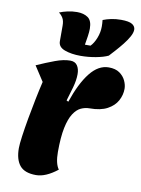

<svg xmlns="http://www.w3.org/2000/svg" viewBox="-96 -922 740 1011"><g transform="rotate(10 274.5 -416.5)"><path d="M168 25Q107 25 81 -7Q55 -39 55 -99Q55 -120 61 -163.5Q67 -207 76.5 -260.5Q86 -314 97 -368Q108 -422 118 -464L66 -544Q118 -567 162.5 -583.5Q207 -600 242 -600Q268 -600 280 -582Q292 -564 292 -536Q292 -504 281 -464.5Q270 -425 259 -390L269 -385Q304 -488 348.5 -544Q393 -600 448 -600Q484 -600 506 -584.5Q528 -569 538.5 -546.5Q549 -524 549 -503Q549 -470 532.5 -439.5Q516 -409 480 -389.5Q444 -370 385 -370Q362 -370 340 -360Q318 -350 300 -322.5Q282 -295 271.5 -245Q261 -195 261 -115Q261 -53 282 -24Q220 25 168 25ZM290 -634Q241 -634 205.5 -647Q170 -660 170 -691V-774Q170 -800 161 -815Q152 -830 139 -839Q158 -847 183 -852.5Q208 -858 233 -858Q269 -858 291.5 -842Q314 -826 314 -783Q314 -766 310.5 -742.5Q307 -719 303 -696H333Q350 -713 362 -743.5Q374 -774 374 -805Q374 -813 373.5 -822Q373 -831 372 -840Q392 -848 416 -853Q440 -858 468 -858Q511 -858 528 -847Q545 -836 545 -819Q545 -802 533 -780.5Q521 -759 503.5 -737Q486 -715 468 -695Q450 -675 437 -661Q412 -649 371.5 -641.5Q331 -634 290 -634Z"/></g></svg>

Font: Lemon
Style: Regular
Weight: 400
Designer: Eduardo Rodriguez Tunni
Foundry: Eduardo Rodriguez Tunni
Version: Version 1.003; ttfautohint (v1.8.4.7-5d5b);gftools[0.9.24]